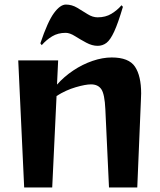

<svg xmlns="http://www.w3.org/2000/svg" viewBox="-20 -822 703 842"><path d="M519 -792Q498 -721 481 -684Q464 -647 447 -634Q430 -621 408 -621Q384 -621 358 -635Q332 -649 309 -663.5Q286 -678 268 -678Q234 -678 208.5 -662.5Q183 -647 163 -624L157 -632Q189 -727 216.5 -764.5Q244 -802 269 -802Q295 -802 318.5 -788Q342 -774 364 -760Q386 -746 408 -746Q443 -746 468.5 -761.5Q494 -777 513 -799ZM458 0 442 -343Q439 -409 424.5 -430.5Q410 -452 379 -452Q355 -452 312 -439.5Q269 -427 228 -401L209 0H86L60 -557H235L230 -451Q261 -486 301.5 -513Q342 -540 386 -555Q430 -570 470 -570Q545 -570 572 -529.5Q599 -489 599 -412Q599 -405 598.5 -398.5Q598 -392 598 -384L582 0Z"/></svg>

Font: Reggae One
Style: Regular
Weight: 400
Designer: Fontworks Inc.
Foundry: Fontworks Inc.
Version: Version 1.100